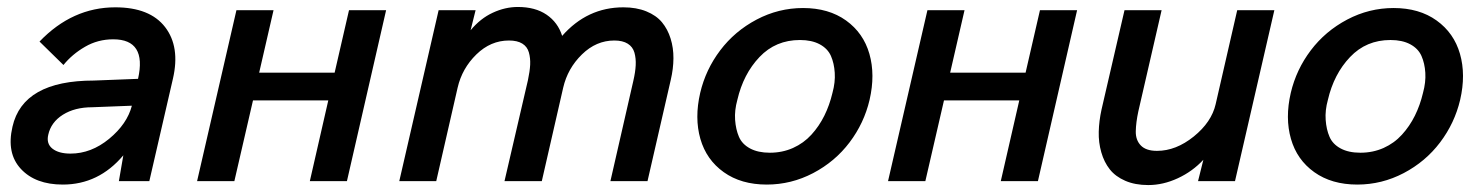

<svg xmlns="http://www.w3.org/2000/svg" viewBox="-20 -517 4222 548"><path d="M159.2 9.8Q81.1 9.8 39.6 -34.9Q-2 -79.6 15.6 -155.3Q45.4 -287.1 248 -287.1L374 -292Q399.4 -404.8 303.2 -404.8Q259.3 -404.8 222.7 -383.5Q186 -362.3 161.1 -331.5L92.8 -398.4Q186.5 -496.1 309.1 -496.1Q407.7 -496.1 451.2 -439.7Q494.6 -383.3 473.6 -292.5L406.2 0H319.3L332 -73.7Q261.7 9.8 159.2 9.8ZM181.2 -78.6Q240.2 -78.6 291.5 -120.8Q342.8 -163.1 356.4 -215.3L243.2 -210.9Q193.4 -210.9 159.4 -189.5Q125.5 -168 117.7 -132.3Q111.8 -106.9 129.6 -92.8Q147.5 -78.6 181.2 -78.6Z M542.5 0 654.8 -487.8H760.7L719.7 -309.6H935.1L976.1 -487.8H1082L970.2 0H864.3L917 -230.5H702.1L648.9 0Z M1119.6 0 1231.9 -487.8H1337.4L1323.2 -430.7Q1351.1 -464.4 1386.5 -480.7Q1421.9 -497.1 1458 -497.1Q1507.8 -497.1 1540 -475.1Q1572.3 -453.1 1584.5 -414.6Q1656.2 -496.1 1759.3 -496.1Q1796.4 -496.1 1824.7 -484.6Q1853 -473.1 1869.4 -453.4Q1885.7 -433.6 1894 -407Q1902.3 -380.4 1902.1 -350.6Q1901.9 -320.8 1894.5 -289.1L1828.1 0H1722.2L1787.6 -286.1Q1793.5 -311.5 1794.4 -330.8Q1795.4 -350.1 1790.8 -366.7Q1786.1 -383.3 1771.7 -392.3Q1757.3 -401.4 1733.4 -401.4Q1681.6 -401.4 1640.9 -361.6Q1600.1 -321.8 1587.4 -266.6L1526.4 0H1419.9L1486.8 -288.1Q1492.2 -313.5 1493.2 -332.3Q1494.1 -351.1 1489.5 -367.4Q1484.9 -383.8 1470.7 -392.6Q1456.5 -401.4 1432.6 -401.4Q1380.4 -401.4 1339.6 -361.6Q1298.8 -321.8 1286.1 -266.6L1225.1 0Z M2168.5 9.8Q2095.2 9.8 2045.7 -25.6Q1996.1 -61 1979 -120.6Q1961.9 -180.2 1978.5 -252Q1994.1 -318.4 2035.6 -373.3Q2077.1 -428.2 2139.6 -461.2Q2202.1 -494.1 2272 -494.1Q2345.2 -494.1 2394.8 -458.5Q2444.3 -422.9 2461.4 -363.3Q2478.5 -303.7 2461.9 -231.9Q2446.3 -165.5 2404.8 -110.6Q2363.3 -55.7 2300.8 -22.9Q2238.3 9.8 2168.5 9.8ZM2177.2 -81.1Q2212.9 -81.1 2243.4 -94.7Q2273.9 -108.4 2295.9 -132.6Q2317.9 -156.7 2332.8 -186.8Q2347.7 -216.8 2356 -252Q2364.3 -282.2 2362.5 -309.3Q2360.8 -336.4 2351.6 -357.4Q2342.3 -378.4 2319.6 -390.6Q2296.9 -402.8 2263.2 -402.8Q2193.8 -402.8 2147.7 -354.2Q2101.6 -305.7 2084.5 -231.9Q2076.2 -202.1 2078.1 -174.8Q2080.1 -147.5 2089.1 -126.5Q2098.1 -105.5 2120.8 -93.3Q2143.6 -81.1 2177.2 -81.1Z M2514.6 0 2627 -487.8H2732.9L2691.9 -309.6H2907.2L2948.2 -487.8H3054.2L2942.4 0H2836.4L2889.2 -230.5H2674.3L2621.1 0Z M3257.3 11.2Q3219.7 11.2 3191.7 -1Q3163.6 -13.2 3147.5 -33.7Q3131.3 -54.2 3123.3 -82.3Q3115.2 -110.4 3116 -140.9Q3116.7 -171.4 3124 -204.6L3189.5 -487.8H3295.4L3229 -199.2Q3222.2 -167.5 3221.7 -142.3Q3221.2 -117.2 3236.1 -101.8Q3251 -86.4 3282.2 -86.4Q3336.4 -86.4 3387.2 -127.4Q3438 -168.5 3449.7 -219.7L3511.2 -487.8H3617.2L3504.9 0H3399.4L3414.6 -61Q3383.8 -27.8 3341.8 -8.3Q3299.8 11.2 3257.3 11.2Z M3854 9.8Q3780.8 9.8 3731.2 -25.6Q3681.6 -61 3664.6 -120.6Q3647.5 -180.2 3664.1 -252Q3679.7 -318.4 3721.2 -373.3Q3762.7 -428.2 3825.2 -461.2Q3887.7 -494.1 3957.5 -494.1Q4030.8 -494.1 4080.3 -458.5Q4129.9 -422.9 4147 -363.3Q4164.1 -303.7 4147.5 -231.9Q4131.8 -165.5 4090.3 -110.6Q4048.8 -55.7 3986.3 -22.9Q3923.8 9.8 3854 9.8ZM3862.8 -81.1Q3898.4 -81.1 3929 -94.7Q3959.5 -108.4 3981.4 -132.6Q4003.4 -156.7 4018.3 -186.8Q4033.2 -216.8 4041.5 -252Q4049.8 -282.2 4048.1 -309.3Q4046.4 -336.4 4037.1 -357.4Q4027.8 -378.4 4005.1 -390.6Q3982.4 -402.8 3948.7 -402.8Q3879.4 -402.8 3833.3 -354.2Q3787.1 -305.7 3770 -231.9Q3761.7 -202.1 3763.7 -174.8Q3765.6 -147.5 3774.7 -126.5Q3783.7 -105.5 3806.4 -93.3Q3829.1 -81.1 3862.8 -81.1Z"/></svg>

Font: HK Grotesk SemiBold Italic
Style: Regular
Weight: 600
Italic angle: -13°
Designer: Alfredo Marco Pradil and Stefan Peev
Foundry: Hanken Design Co.
Version: Version 1.000;PS 001.000;hotconv 1.0.88;makeotf.lib2.5.64775